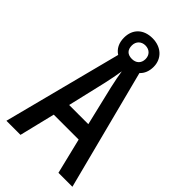

<svg xmlns="http://www.w3.org/2000/svg" viewBox="-263 -959 1041 1041"><g transform="rotate(45 257.5 -438.5)"><path d="M336 -693C356 -711 367 -738 367 -771C367 -834 320 -877 253 -877C185 -877 141 -836 141 -770C141 -729 157 -699 185 -681L9 0H117L167 -205H358L408 0H515ZM253 -822C285 -822 306 -801 306 -770C306 -737 284 -718 253 -718C218 -718 201 -737 201 -770C201 -801 223 -822 253 -822ZM189 -301 240 -519C249 -559 256 -595 262 -632C266 -605 272 -571 282 -528L336 -301Z"/></g></svg>

Font: Kathrein 67 Medium Condensed
Style: Regular
Weight: 500
Width: 3
Designer: Lazydogs Typefoundry, based on Open Sans by Ascender Corporation
Foundry: Lazydogs Typefoundry
Version: Version 1.003;PS 001.003;hotconv 1.0.88;makeotf.lib2.5.64775